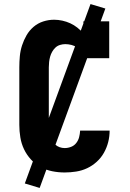

<svg xmlns="http://www.w3.org/2000/svg" viewBox="-20 -840 640 944"><path d="M298 8Q267 8 237 2Q207 -4 180 -18.5Q153 -33 132 -56Q111 -79 98 -106.5Q85 -134 80 -164.5Q75 -195 75 -226V-509Q75 -536 77.5 -563.5Q80 -591 88.5 -617Q97 -643 110.5 -666.5Q124 -690 145 -708Q166 -726 192.5 -734.5Q219 -743 246 -743Q266 -743 286.5 -738.5Q307 -734 325.5 -725.5Q344 -717 360.5 -704Q377 -691 390 -675V-735H517V-554H390Q390 -570 381.5 -583.5Q373 -597 360 -606Q347 -615 331.5 -619Q316 -623 301 -623Q288 -623 275 -619Q262 -615 252.5 -606Q243 -597 236.5 -585.5Q230 -574 226.5 -561.5Q223 -549 221.5 -535.5Q220 -522 220 -509V-226Q220 -213 221.5 -200Q223 -187 226.5 -174.5Q230 -162 236 -150.5Q242 -139 251 -130Q260 -121 272.5 -116.5Q285 -112 298 -112Q314 -112 329.5 -118Q345 -124 355 -137Q365 -150 369 -165.5Q373 -181 374 -198H519Q519 -169 512 -141.5Q505 -114 491 -89Q477 -64 455.5 -44.5Q434 -25 408.5 -13Q383 -1 354.5 3.5Q326 8 298 8ZM175 84 102 62 425 -820 498 -798Z"/></svg>

Font: Iosevka Etoile Heavy
Style: Regular
Weight: 900
Designer: Belleve Invis
Foundry: Belleve Invis
Version: Version 22.1.2; ttfautohint (v1.8.4)